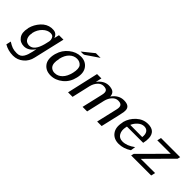

<svg xmlns="http://www.w3.org/2000/svg" viewBox="95 -1598 2711 2711"><g transform="rotate(45 1450.5 -242.5)"><path d="M96 -237V-245Q118 -332 180 -400.5Q242 -469 327 -478Q353 -480 364 -478Q432 -475 456 -405L474 -480H563L455 -15Q436 74 370 129Q304 184 218 184Q121 184 40 137L56 65Q105 96 141 109Q177 122 231 122Q265 122 289.5 109.5Q314 97 330.5 70.5Q347 44 356.5 16Q366 -12 376 -55L388 -114Q323 -18 234 -18Q157 -18 114.5 -77Q72 -136 96 -237ZM185 -236Q185 -231 186 -228Q173 -174 192.5 -130.5Q212 -87 260 -80Q271 -77 286 -79Q377 -84 421 -248L436 -312Q445 -345 432 -379Q419 -418 370 -418Q310 -418 256.5 -366.5Q203 -315 185 -236Z M853 -533 1022 -669H1116Q1052 -624 1000 -590L930 -542Q916 -533 898 -533ZM620 -238Q621 -242 622 -245.5Q623 -249 624 -253Q625 -257 626 -259Q654 -358 734.5 -422.5Q815 -487 906 -487Q1001 -487 1052 -419Q1103 -351 1076 -238Q1051 -126 969 -59.5Q887 7 791 7Q696 7 645 -58Q594 -123 620 -238ZM712 -246Q712 -245 712 -243.5Q712 -242 713 -241Q701 -192 704 -154Q708 -106 737 -82Q766 -58 807 -58Q871 -58 919.5 -107Q968 -156 989 -247Q1011 -345 980 -386Q946 -426 891 -426Q828 -426 779.5 -379Q731 -332 712 -246Z M1135 0 1242 -472H1329L1308 -382Q1376 -473 1468 -477Q1500 -478 1525 -471Q1595 -456 1598 -379Q1669 -480 1773 -480Q1887 -480 1890 -397Q1891 -378 1888.5 -360.5Q1886 -343 1880 -318Q1874 -293 1872 -280L1807 1H1717L1790 -314Q1803 -368 1786.5 -393.5Q1770 -419 1719 -419Q1670 -419 1632.5 -378.5Q1595 -338 1579 -275L1516 0H1425L1498 -315Q1511 -370 1494.5 -394.5Q1478 -419 1427 -419Q1378 -419 1341 -378.5Q1304 -338 1288 -275Q1287 -273 1287 -270L1225 0Z M1980 -240V-251Q2005 -347 2080 -415.5Q2155 -484 2251 -484Q2392 -484 2400 -351Q2403 -305 2389 -246H2065Q2064 -243 2061 -229Q2045 -155 2073.5 -103.5Q2102 -52 2169 -52Q2257 -52 2352 -123L2341 -50Q2251 10 2153 10Q2055 10 2004.5 -58Q1954 -126 1980 -240ZM2081 -296 2322 -294Q2330 -355 2307 -388.5Q2284 -422 2236 -422Q2188 -422 2145.5 -385Q2103 -348 2081 -296Z M2395 0 2405 -41 2774 -412H2505L2519 -472H2901L2892 -432L2525 -62Q2572 -62 2667.5 -62.5Q2763 -63 2810 -63L2795 0Z"/></g></svg>

Font: Coval
Style: Book Italic
Weight: 350
Foundry: Context Ltd
Version: Version 001.000